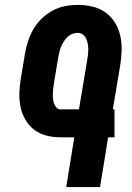

<svg xmlns="http://www.w3.org/2000/svg" viewBox="-20 -763 540 783"><path d="M250 0 283 -203H227Q197 -203 169.5 -210Q142 -217 120 -233.5Q98 -250 84 -274Q70 -298 64 -326Q58 -354 59 -383.5Q60 -413 65 -443L82 -545Q86 -570 94.5 -595.5Q103 -621 116.5 -644.5Q130 -668 150.5 -687.5Q171 -707 195 -720Q219 -733 245.5 -738Q272 -743 298 -743Q328 -743 357.5 -736Q387 -729 410.5 -712Q434 -695 449 -670.5Q464 -646 470.5 -617Q477 -588 476 -557Q475 -526 470 -495L440 -317H447V-203H421L388 0ZM227 -317H302L335 -514Q337 -526 338.5 -537.5Q340 -549 340 -561Q340 -573 338 -584Q336 -595 331.5 -605Q327 -615 318 -622Q309 -629 297 -629Q286 -629 274.5 -624.5Q263 -620 254.5 -611.5Q246 -603 239.5 -592.5Q233 -582 228.5 -571Q224 -560 221.5 -548.5Q219 -537 217 -526L200 -424Q198 -413 197 -402.5Q196 -392 195.5 -381.5Q195 -371 196 -361Q197 -351 200 -341.5Q203 -332 210 -324.5Q217 -317 227 -317Z"/></svg>

Font: Iosevka Heavy
Style: Italic
Weight: 900
Italic angle: -9°
Monospace: yes
Designer: Belleve Invis
Foundry: Belleve Invis
Version: Version 32.5.0; ttfautohint (v1.8.4)